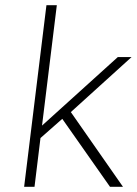

<svg xmlns="http://www.w3.org/2000/svg" viewBox="-20 -720 529 740"><path d="M159 -700H199L142 -236L434 -500H487L253 -288L454 0H404L220 -262L136 -188L113 0H73Z"/></svg>

Font: Haskoy ExtraLight
Style: Italic
Weight: 200
Designer: Ertekin Erdin
Foundry: Ertekin Erdin
Version: Version 2.000; ttfautohint (v1.8.4.7-5d5b)